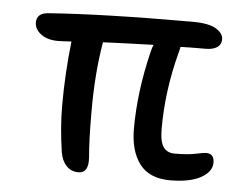

<svg xmlns="http://www.w3.org/2000/svg" viewBox="-43 -510 785 611"><g transform="rotate(5 350.0 -204.5)"><path d="M228 49.8Q204.6 49.8 189.5 33.7Q174.3 17.6 169.9 -9.8Q158.2 -87.4 158.2 -157.2Q158.2 -260.7 169.9 -362.8Q137.7 -360.8 127 -360.8Q92.8 -360.8 72.3 -376.5Q51.8 -392.1 51.8 -413.1Q51.8 -441.9 85 -445.8Q258.8 -459 547.9 -459Q600.1 -459 623.5 -444.8Q647 -430.7 647 -411.1Q647 -395 634 -386Q621.1 -377 597.2 -377Q542 -377 517.1 -376Q516.1 -368.2 512.2 -355Q480 -232.4 480 -111.8Q480 -70.3 491.9 -53.2Q503.9 -36.1 527.8 -36.1Q570.3 -36.1 595.2 -41.5Q620.1 -46.9 627.9 -46.9Q653.8 -46.9 653.8 -18.1Q653.8 11.2 618.7 30.5Q583.5 49.8 521 49.8Q454.6 49.8 423.3 8.5Q392.1 -32.7 392.1 -104Q392.1 -222.2 423.8 -352.1Q427.2 -366.2 431.2 -375Q336.9 -372.1 270 -369.1Q252.9 -270.5 252.9 -149.9Q252.9 -52.2 257.8 -1Q261.7 49.8 228 49.8Z"/></g></svg>

Font: Shantell Sans Irregular Bouncy
Style: Regular
Weight: 400
Designer: Stephen Nixon, Anya Danilova, Shantell Martin
Foundry: Arrow Type
Version: Version 1.006;[9816181b4]